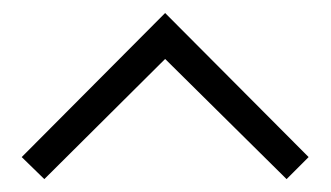

<svg xmlns="http://www.w3.org/2000/svg" viewBox="-20 -861 513 298"><path d="M459 -617.2 236.3 -840.8 13.7 -617.2 48.8 -583 236.3 -769.5 424.8 -583Z"/></svg>

Font: Namkio Khamti Book
Style: Regular
Weight: 500
Designer: Debbi Hosken
Foundry: SIL International
Version: Version 3.917